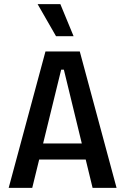

<svg xmlns="http://www.w3.org/2000/svg" viewBox="-20 -909 605 929"><path d="M22 0 200 -660H366L544 0H428L289 -572H276L136 0ZM127 -137V-215H449V-137ZM251 -734 162 -889H272L336 -734Z"/></svg>

Font: Bricolage Grotesque SemiCondensed Medium
Style: Regular
Weight: 500
Width: 4
Designer: Mathieu Triay
Foundry: Atelier Triay
Version: Version 1.001;gftools[0.9.33.dev8+g029e19f]